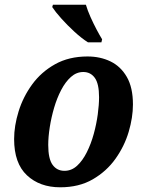

<svg xmlns="http://www.w3.org/2000/svg" viewBox="-20 -786 618 816"><path d="M236 10Q149 10 94.5 -41Q40 -92 40 -195Q40 -251 59 -312.5Q78 -374 116.5 -427Q155 -480 214 -513Q273 -546 352 -546Q406 -546 449.5 -525Q493 -504 519 -459Q545 -414 545 -342Q545 -287 527 -226Q509 -165 471 -111.5Q433 -58 374.5 -24Q316 10 236 10ZM254 -60Q284 -60 307.5 -81.5Q331 -103 349 -139Q367 -175 378.5 -217Q390 -259 395.5 -300Q401 -341 401 -373Q401 -430 383 -455Q365 -480 334 -480Q305 -480 281.5 -459Q258 -438 240 -403.5Q222 -369 210 -328Q198 -287 191.5 -245.5Q185 -204 185 -170Q185 -111 203.5 -85.5Q222 -60 254 -60ZM354 -606Q327 -623 296.5 -651Q266 -679 240.5 -707.5Q215 -736 202 -756L205 -766H345Q352 -742 364.5 -714Q377 -686 390.5 -660.5Q404 -635 414 -619L411 -606Z"/></svg>

Font: Noto Serif SemiCondensed
Style: Bold Italic
Weight: 700
Width: 4
Italic angle: -12°
Designer: Monotype Design Team
Foundry: Monotype Imaging Inc.
Version: Version 2.014